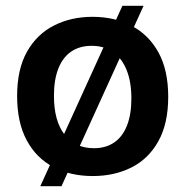

<svg xmlns="http://www.w3.org/2000/svg" viewBox="-20 -594 639 662"><path d="M119 48 402 -574H475L192 48ZM300 13Q223 13 164 -18Q105 -49 72 -110.5Q39 -172 39 -263Q39 -355 73 -415.5Q107 -476 166 -506Q225 -536 299 -536Q375 -536 434 -505Q493 -474 526.5 -413Q560 -352 560 -260Q560 -168 526 -107Q492 -46 433 -16.5Q374 13 300 13ZM304 -83Q345 -83 374 -103Q403 -123 418 -161.5Q433 -200 433 -254Q433 -311 417 -351.5Q401 -392 370.5 -414Q340 -436 296 -436Q255 -436 226 -416.5Q197 -397 181.5 -358.5Q166 -320 166 -264Q166 -177 202.5 -130Q239 -83 304 -83Z"/></svg>

Font: Bricolage Grotesque 28pt SemiBold
Style: Regular
Weight: 600
Version: Version 1.001;gftools[0.9.33.dev8+g029e19f]